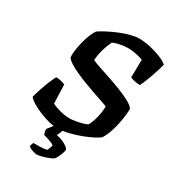

<svg xmlns="http://www.w3.org/2000/svg" viewBox="-215 -842 1057 1164"><g transform="rotate(30 313.0 -260.0)"><path d="M248 0Q224.5 0 192 -8.5Q159.5 -17 126.5 -30.5Q93.5 -44 67.2 -60Q41 -76 29.5 -90.5Q36 -116.5 47.2 -150.5Q58.5 -184.5 71.5 -216Q84.5 -247.5 94 -265Q113 -265 130.5 -260.5Q148 -256 158 -251L162.5 -120Q177.5 -112 199.5 -104.8Q221.5 -97.5 244.5 -93.2Q267.5 -89 286 -89Q304.5 -89 327 -92.8Q349.5 -96.5 371 -102.5Q392.5 -108.5 406 -115Q414.5 -128 421.2 -146.8Q428 -165.5 432.8 -186Q437.5 -206.5 440 -226.2Q442.5 -246 442.5 -261.5Q427.5 -268 399.5 -277.2Q371.5 -286.5 336.5 -298.8Q301.5 -311 265.2 -325Q229 -339 196.5 -353.8Q164 -368.5 141 -383.5Q118 -398.5 109.5 -412Q107 -432 111 -462Q115 -492 123.2 -524.5Q131.5 -557 142.8 -584.5Q154 -612 165 -626Q187 -641 218.5 -657.2Q250 -673.5 285.2 -688Q320.5 -702.5 354 -711.2Q387.5 -720 412.5 -720Q449 -720 490 -711Q531 -702 566.8 -687.8Q602.5 -673.5 621 -657Q617 -640.5 609.2 -615.2Q601.5 -590 592 -563Q582.5 -536 573 -512.8Q563.5 -489.5 556.5 -477.5Q535 -477.5 516.2 -482.2Q497.5 -487 488 -490.5L490 -616Q470.5 -624 440.5 -630Q410.5 -636 386 -636Q372 -636 353 -633.8Q334 -631.5 315.2 -627Q296.5 -622.5 281 -615Q270.5 -594.5 261.5 -568.5Q252.5 -542.5 247.2 -516.8Q242 -491 241.5 -470Q258 -462 293.2 -450Q328.5 -438 372.5 -423.2Q416.5 -408.5 459.2 -391.8Q502 -375 534.2 -357.5Q566.5 -340 577.5 -322Q577 -287 570 -244.5Q563 -202 550.2 -161.2Q537.5 -120.5 519 -91Q507 -79.5 477.2 -64.2Q447.5 -49 408.2 -34.2Q369 -19.5 327 -9.8Q285 0 248 0ZM225 200Q217 200 203.2 196Q189.5 192 178.2 186.5Q167 181 164.5 176Q167.5 165.5 168.8 160.5Q170 155.5 173.5 149.5Q204 149.5 225.8 148.8Q247.5 148 268 143Q272 135 276 123.8Q280 112.5 281.5 103Q271.5 96 247 87.2Q222.5 78.5 206.5 75Q204 69.5 200.5 59Q197 48.5 198.5 36.5Q210.5 20.5 228.5 -1.8Q246.5 -24 257.5 -37H304.5L273 37Q297 41 317.8 50.2Q338.5 59.5 351.8 70Q365 80.5 365 89.5Q365 96.5 359.2 112.2Q353.5 128 345.8 143.8Q338 159.5 331 166.5Q314 176.5 292.8 184Q271.5 191.5 253 195.8Q234.5 200 225 200Z"/></g></svg>

Font: Texturina Medium
Style: Italic
Weight: 500
Italic angle: -11°
Designer: Guillermo Torres Carreño
Foundry: Omnibus-Type
Version: Version 1.002